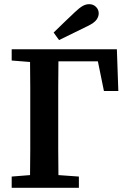

<svg xmlns="http://www.w3.org/2000/svg" viewBox="-20 -900 614 920"><path d="M237 -744Q263 -770 288.5 -794Q314 -818 339 -842Q360 -862 375.5 -871Q391 -880 407 -880Q427 -880 440 -867Q453 -854 453 -836Q453 -820 442 -805Q431 -790 400 -775Q332 -741 263 -708ZM36 -610V-664H540L547 -464H478L449 -606H260Q259 -545 259 -482Q259 -419 259 -356V-303Q259 -245 259 -184Q259 -123 260 -61L358 -54V0H36V-54L124 -61Q125 -122 125 -183Q125 -244 125 -302V-356Q125 -418 125 -480Q125 -542 124 -603Z"/></svg>

Font: Source Serif 4 SmText Semibold
Style: Regular
Weight: 600
Designer: Frank Grießhammer
Foundry: Adobe
Version: Version 4.005;hotconv 1.1.0;makeotfexe 2.6.0